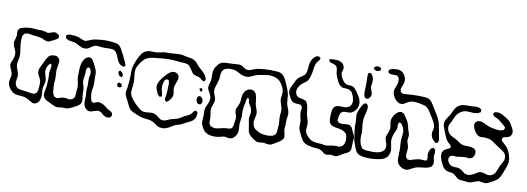

<svg xmlns="http://www.w3.org/2000/svg" viewBox="-60 -1091 4178 1522"><g transform="rotate(10 2028.5 -330.5)"><path d="M406 -521Q405 -522 404 -524.5Q403 -527 404 -529Q405 -531 407 -532Q409 -533 410 -534Q411 -535 414.5 -537.5Q418 -540 421 -541Q425 -543 438 -543Q474 -543 502 -535Q512 -533 525 -526Q534 -522 544 -518.5Q554 -515 563 -515Q564 -515 573 -518Q580 -520 599 -528Q603 -529 610.5 -532.5Q618 -536 624 -537Q632 -539 644 -540.5Q656 -542 663 -543Q697 -547 722 -547Q749 -547 768 -544Q773 -543 791.5 -541.5Q810 -540 823 -533Q843 -521 858 -489Q865 -477 877 -453L895 -415Q897 -411 900 -405Q903 -399 904 -394Q906 -388 908 -380L909 -374L902 -370L895 -365Q893 -365 887 -368Q871 -373 860 -385Q846 -400 835 -431L826 -453Q814 -474 804 -480Q796 -485 784 -487Q772 -489 764 -489Q750 -489 743 -488L722 -487Q713 -487 693 -489Q678 -492 662 -492Q652 -492 647 -491Q635 -488 615 -474Q602 -464 590 -459Q574 -455 565 -455Q553 -455 543 -459Q533 -463 516 -472Q497 -483 490 -485Q483 -488 473 -489.5Q463 -491 459 -492Q437 -494 427 -498Q422 -500 419 -502.5Q416 -505 413 -507L409 -509Q408 -511 407.5 -515Q407 -519 406 -521ZM872 25Q872 26 873 27.5Q874 29 873 30Q873 32 872 33Q871 34 870 35Q869 36 866 42Q863 48 860 49Q859 50 855 50Q842 53 838 52Q820 52 799 35Q796 32 791 27Q786 22 783 20L770 15Q768 15 765.5 14Q763 13 761 13H759L750 14Q737 17 727 21L708 27Q702 29 698 29H695Q683 29 677 26Q674 25 669 21Q664 17 661 15Q654 10 647 -5Q640 -22 640 -44L641 -66Q642 -73 642 -87Q642 -95 640 -111L639 -133Q639 -139 641 -155L642 -176L641 -211Q641 -236 647 -258Q648 -261 648 -268Q648 -283 642 -296Q639 -305 638 -306Q636 -307 634 -307.5Q632 -308 631 -309Q623 -312 621 -313L619 -314Q617 -313 616 -310.5Q615 -308 615 -306Q609 -296 608 -294V-291Q608 -278 606 -250Q605 -243 602.5 -228Q600 -213 600 -203Q600 -189 608 -163Q612 -152 613 -143Q615 -132 615 -110Q615 -88 617 -77Q618 -71 619.5 -63Q621 -55 621 -50Q621 -31 611 -15L603 -8Q592 2 576.5 9.5Q561 17 558 19Q524 38 503 38L477 37Q470 37 456 39Q439 42 426 41Q424 41 419.5 39.5Q415 38 413 37Q404 34 391 27.5Q378 21 370 17Q345 6 334 -1.5Q323 -9 316 -24Q312 -33 312 -45Q312 -57 319 -87Q322 -100 324 -125Q326 -157 326 -174L325 -196Q323 -210 323 -217Q324 -226 327 -238Q330 -250 331 -259Q332 -264 332 -275L333 -280Q331 -283 326 -286Q326 -287 324.5 -288.5Q323 -290 322 -290Q320 -290 320 -288L311 -280Q304 -273 300 -263Q291 -245 291 -224Q291 -211 299 -187Q307 -163 307 -149Q307 -137 301 -115Q294 -94 294 -79Q294 -71 296 -55L297 -31Q297 -20 296 -15Q295 -12 292.5 0.5Q290 13 283 22L276 30Q274 32 272 34Q270 36 268 38Q266 39 263 39.5Q260 40 258 41Q249 44 248 44H246Q233 44 219 34Q210 29 196 21Q182 13 171 9Q160 5 132 3Q110 2 94 -1.5Q78 -5 65 -15Q48 -28 36 -48Q24 -68 23 -88Q23 -96 25 -105.5Q27 -115 28 -119Q33 -136 33 -149Q33 -159 29.5 -169Q26 -179 21 -189Q16 -199 12.5 -209Q9 -219 9 -228Q9 -238 14.5 -250Q20 -262 21 -264Q33 -294 33 -313Q33 -333 20 -359Q18 -363 15.5 -369Q13 -375 11 -382Q7 -394 7 -403Q7 -413 11 -425Q15 -437 17 -445L20 -467Q20 -472 19 -477.5Q18 -483 18 -488Q18 -491 19 -494Q20 -497 20 -500Q21 -502 21 -504.5Q21 -507 22 -509Q24 -513 28 -515Q32 -522 36 -524Q38 -525 46 -528Q64 -534 82 -537Q108 -541 123 -541Q133 -541 151 -539Q169 -537 177 -537Q183 -537 191.5 -537.5Q200 -538 211 -537Q220 -536 238 -532Q248 -527 253 -527Q260 -526 268.5 -528Q277 -530 285 -533Q301 -540 312 -540Q327 -540 343 -526Q344 -525 346.5 -523Q349 -521 351 -519V-517L350 -508Q350 -501 349 -499Q348 -496 341 -493Q332 -486 312 -476Q287 -463 283 -462Q274 -459 273 -459Q257 -457 232 -470Q216 -477 212 -478Q201 -481 187 -482.5Q173 -484 167 -485Q160 -485 144 -487Q137 -488 123.5 -491Q110 -494 101 -493Q99 -493 90 -490Q81 -490 79 -488Q77 -486 76 -484.5Q75 -483 74 -482Q67 -475 65 -472Q63 -466 63 -461Q60 -451 60 -430Q60 -408 63 -387Q65 -369 67 -359Q73 -318 71 -299Q70 -290 66 -274Q65 -269 63 -258.5Q61 -248 61 -240Q61 -226 66 -211.5Q71 -197 72 -194Q73 -191 78 -177.5Q83 -164 83 -151Q83 -142 82 -136Q81 -130 80 -125Q75 -102 77 -86L81 -77Q84 -68 85 -67Q86 -65 88.5 -63Q91 -61 92 -59L100 -52Q102 -51 106 -49.5Q110 -48 112 -48Q125 -44 141.5 -42.5Q158 -41 165 -40Q181 -38 187 -36Q197 -34 215 -32Q218 -32 223 -31Q228 -30 231 -31Q234 -31 235.5 -32Q237 -33 239 -34Q241 -35 245.5 -37Q250 -39 251 -41Q252 -42 253.5 -44.5Q255 -47 255 -48Q256 -50 258 -53Q260 -56 261 -60L263 -78Q266 -98 266 -118Q266 -137 263 -146Q260 -154 252 -170Q237 -194 237 -212Q237 -226 242 -239Q247 -252 253 -263Q259 -274 261 -278L270 -298Q284 -328 295 -340Q297 -342 298.5 -344.5Q300 -347 303 -349Q314 -356 331 -358L345 -359Q362 -356 366 -353Q369 -352 372 -348.5Q375 -345 376 -343Q381 -341 382 -338L384 -330Q385 -327 386 -324Q387 -321 387 -316Q387 -312 385 -302L382 -279Q377 -257 377 -239Q377 -229 379 -209L380 -180Q380 -171 379 -160Q378 -149 377 -143V-132Q377 -115 378 -107Q379 -102 380.5 -81.5Q382 -61 390 -48Q391 -46 393 -42Q395 -38 397 -37Q398 -36 407 -33Q409 -32 412 -30.5Q415 -29 417 -29L425 -31Q437 -33 443 -35Q446 -36 450.5 -38Q455 -40 461 -41L482 -42Q491 -41 499.5 -39.5Q508 -38 517 -37H526Q528 -38 539 -43L546 -46Q548 -47 552 -55L559 -64Q560 -67 560 -75Q562 -85 562 -107Q563 -114 564 -124.5Q565 -135 565 -149Q564 -168 559 -188Q555 -203 554 -214Q552 -231 554 -248Q554 -253 554.5 -278Q555 -303 559.5 -325Q564 -347 573 -361Q585 -380 594 -385Q597 -387 605 -389Q607 -390 610 -391.5Q613 -393 615 -393Q619 -393 625 -390Q635 -387 636 -386Q638 -385 641.5 -380Q645 -375 646 -373Q656 -360 671 -328Q683 -304 686 -290Q688 -281 688 -263V-239L689 -193Q689 -174 687 -164Q683 -146 682 -138Q681 -133 681 -123Q681 -109 685 -83Q686 -72 691 -60L693 -52Q695 -50 699.5 -48Q704 -46 706 -45Q709 -42 711 -42Q715 -42 724 -48Q741 -56 754 -55Q758 -55 764 -53Q783 -48 796 -40L814 -27Q822 -19 831 -13Q834 -12 839 -9.5Q844 -7 851 -3Q865 5 867 9Q869 12 870 16.5Q871 21 872 25ZM900 -304Q903 -298 903 -296Q903 -294 900 -289.5Q897 -285 896 -283Q896 -281 895 -281Q893 -280 890 -283Q888 -284 882.5 -286Q877 -288 875 -290Q874 -292 867 -305Q864 -310 864 -314Q864 -320 867 -326Q869 -327 873 -328.5Q877 -330 879 -330Q880 -330 887 -323Q888 -322 890.5 -320.5Q893 -319 895 -316Q897 -313 898 -310Q899 -307 900 -304ZM909 -207 902 -203Q901 -202 897.5 -200Q894 -198 892 -198H891Q889 -198 885 -200Q881 -202 879 -203Q874 -205 874 -206Q871 -209 871 -219Q869 -223 869 -225L874 -228Q883 -237 885 -237Q888 -237 890 -235Q900 -231 906 -226L908 -213Q908 -212 909 -210Q910 -208 909 -207ZM903 -101 909 -100ZM914 -98Q913 -99 911.5 -99Q910 -99 909 -100Z M1537 -109V-105Q1537 -98 1536 -95Q1536 -80 1529.5 -66Q1523 -52 1512 -43Q1501 -34 1485 -26.5Q1469 -19 1461 -15Q1453 -11 1441 -4.5Q1429 2 1421 6Q1412 9 1399 12.5Q1386 16 1378 20Q1368 24 1348 37Q1337 44 1325 50Q1313 56 1302 58Q1290 60 1282 60Q1256 60 1239 49Q1233 46 1229 42.5Q1225 39 1221 36Q1202 22 1181 16Q1168 12 1140 10Q1122 8 1112 6Q1090 1 1050 -17Q1022 -28 1012 -37Q1000 -48 991 -68Q982 -88 978 -96L968 -115Q959 -131 954 -143Q949 -155 949 -167Q949 -176 951.5 -188.5Q954 -201 955 -207Q958 -226 959 -240Q960 -254 961 -263Q963 -297 963 -313V-343Q963 -381 989 -439Q1000 -465 1015 -487Q1042 -524 1088 -524L1125 -523Q1139 -523 1167 -529Q1182 -534 1196 -535Q1209 -536 1234 -536Q1243 -537 1260 -537Q1268 -537 1284 -539Q1316 -541 1332 -540Q1342 -539 1355 -535.5Q1368 -532 1375 -531Q1383 -530 1404 -526.5Q1425 -523 1439 -515Q1453 -507 1470 -486L1487 -467Q1499 -455 1506 -450Q1510 -446 1522.5 -434Q1535 -422 1543 -410Q1548 -401 1553 -388Q1553 -386 1554 -384Q1555 -382 1555 -381Q1555 -378 1553 -375Q1551 -372 1550 -370Q1549 -369 1548 -365.5Q1547 -362 1546 -361L1536 -365Q1534 -366 1531 -366.5Q1528 -367 1526 -368Q1522 -371 1518 -375.5Q1514 -380 1510 -383Q1502 -389 1482 -393Q1459 -399 1450 -406Q1447 -407 1445 -410.5Q1443 -414 1441 -416Q1435 -424 1427 -437Q1417 -452 1410.5 -460Q1404 -468 1393 -473Q1385 -477 1361 -479Q1339 -479 1318 -482Q1276 -487 1242 -487Q1220 -487 1191 -484.5Q1162 -482 1140 -479Q1136 -479 1119 -477Q1102 -475 1088 -471Q1074 -467 1063 -461Q1047 -453 1024 -424Q1008 -401 999.5 -383.5Q991 -366 991 -345Q991 -330 992 -319.5Q993 -309 994 -302Q997 -281 997 -261Q997 -240 994 -217Q993 -210 991.5 -196.5Q990 -183 991 -173Q994 -152 1015.5 -123.5Q1037 -95 1063 -73Q1089 -49 1105 -44Q1116 -41 1127 -41Q1135 -41 1151 -43Q1169 -45 1177 -45Q1186 -45 1191 -44Q1208 -42 1229 -26Q1233 -23 1244 -14Q1255 -5 1265 -3Q1267 -2 1269.5 -2.5Q1272 -3 1274 -2H1283Q1294 -2 1307.5 -8.5Q1321 -15 1328 -18Q1334 -21 1344 -23Q1354 -25 1359 -27Q1379 -31 1390 -35Q1402 -40 1417.5 -50Q1433 -60 1441 -65Q1448 -68 1461.5 -74Q1475 -80 1484 -87Q1489 -91 1494.5 -98.5Q1500 -106 1503 -109Q1509 -117 1511 -119Q1515 -123 1526 -121Q1536 -111 1537 -109ZM1318 -263Q1318 -256 1319 -250.5Q1320 -245 1321 -241Q1324 -231 1324 -219Q1324 -203 1314 -186Q1300 -163 1287 -156Q1286 -155 1282 -152.5Q1278 -150 1277 -150Q1274 -152 1272 -155Q1270 -158 1269 -159Q1263 -165 1263 -165L1264 -176Q1265 -189 1269 -210Q1272 -240 1272 -271Q1273 -278 1273 -291Q1273 -302 1270 -314Q1269 -316 1269 -318.5Q1269 -321 1268 -322Q1267 -323 1263 -324Q1259 -325 1258 -326Q1257 -326 1254 -327.5Q1251 -329 1250 -328Q1249 -328 1244 -323Q1242 -321 1239.5 -319.5Q1237 -318 1235 -315Q1234 -313 1231 -305Q1224 -287 1224 -262Q1224 -241 1230 -223Q1235 -206 1235 -194Q1235 -193 1235.5 -190Q1236 -187 1235 -186Q1234 -185 1231.5 -184.5Q1229 -184 1227 -184L1219 -181L1214 -185Q1204 -195 1204 -195Q1199 -202 1196 -209Q1181 -241 1181 -259Q1181 -278 1196 -306Q1213 -333 1237.5 -359Q1262 -385 1283 -393Q1293 -395 1301 -395Q1305 -395 1310 -393Q1315 -391 1318 -390L1326 -387Q1328 -385 1334 -376Q1335 -375 1336.5 -373Q1338 -371 1338 -369Q1340 -367 1339.5 -363Q1339 -359 1339 -358Q1340 -355 1340 -350Q1340 -340 1331 -318Q1318 -285 1318 -263ZM1543 -285Q1543 -284 1543.5 -282.5Q1544 -281 1543 -280Q1542 -279 1540.5 -279.5Q1539 -280 1538 -280Q1536 -281 1533 -280.5Q1530 -280 1528 -281Q1526 -282 1524.5 -286Q1523 -290 1522 -292L1518 -300Q1519 -301 1521 -301Q1523 -301 1524 -302Q1525 -303 1529 -305Q1533 -307 1534 -307Q1535 -307 1538 -303.5Q1541 -300 1543 -296ZM1521 -183 1517 -191Q1516 -195 1514.5 -197.5Q1513 -200 1512 -202Q1511 -206 1511.5 -209.5Q1512 -213 1512 -216Q1512 -217 1511.5 -219.5Q1511 -222 1512 -224Q1512 -226 1513.5 -228Q1515 -230 1516 -231Q1517 -233 1519 -235.5Q1521 -238 1523 -240Q1524 -241 1527 -240.5Q1530 -240 1531 -240Q1540 -240 1542 -239Q1544 -238 1546 -234Q1553 -227 1555 -223Q1557 -218 1558.5 -212.5Q1560 -207 1560 -203Q1560 -200 1558 -195.5Q1556 -191 1556 -190Q1555 -189 1554.5 -186Q1554 -183 1553 -182Q1552 -180 1546.5 -178.5Q1541 -177 1536 -177Q1533 -178 1528 -179.5Q1523 -181 1521 -183Z M2225 -4Q2214 5 2183 23Q2179 25 2168.5 31.5Q2158 38 2149 40Q2145 41 2137 41Q2131 41 2123.5 40Q2116 39 2112 38Q2102 35 2089 35Q2080 35 2066 37Q2052 39 2043 38Q2031 34 2014 23Q2011 21 1996.5 10.5Q1982 0 1973 -12Q1966 -22 1963 -34Q1960 -46 1958.5 -58Q1957 -70 1956 -75L1952 -99Q1946 -127 1946 -140Q1946 -149 1950 -163Q1951 -167 1952 -173Q1953 -179 1953 -187Q1953 -203 1944 -225Q1941 -231 1932 -244Q1923 -257 1922 -269Q1922 -282 1920 -286Q1920 -286 1915 -291L1909 -296Q1908 -296 1908 -293L1902 -281Q1899 -273 1897 -256L1891 -228Q1890 -222 1888 -206Q1886 -190 1886 -176L1887 -139Q1887 -137 1884 -110Q1880 -86 1880 -73Q1880 -65 1882 -51L1883 -28Q1883 -1 1865 22.5Q1847 46 1820 47Q1811 47 1800 44Q1796 43 1791.5 42Q1787 41 1780 41Q1773 41 1762.5 44Q1752 47 1747 48Q1726 54 1704 54Q1694 54 1676 52Q1646 48 1626 33Q1609 19 1597 -5Q1585 -29 1585 -50Q1585 -58 1587 -74L1588 -96L1587 -128Q1587 -142 1590 -155Q1594 -168 1602 -184Q1603 -187 1610 -203.5Q1617 -220 1617 -237Q1617 -252 1603 -280Q1601 -283 1596 -291Q1591 -299 1588 -307.5Q1585 -316 1585 -324Q1585 -339 1592 -358Q1593 -362 1595 -368Q1597 -374 1598 -382Q1599 -388 1599 -400Q1599 -407 1598.5 -421.5Q1598 -436 1599 -447Q1602 -477 1625 -505Q1639 -525 1658 -532Q1670 -537 1697 -537Q1711 -537 1718 -538Q1738 -538 1749 -539Q1755 -540 1767.5 -541Q1780 -542 1789 -542Q1804 -542 1815 -538Q1823 -535 1834.5 -526.5Q1846 -518 1852 -515L1866 -512L1874 -511Q1875 -511 1887 -514Q1894 -516 1915 -524Q1929 -530 1937 -532Q1952 -536 1971 -537.5Q1990 -539 1996 -540Q2030 -542 2047 -542Q2068 -542 2078 -541Q2081 -541 2094.5 -540.5Q2108 -540 2119 -537.5Q2130 -535 2138 -531Q2154 -521 2165 -503Q2176 -485 2184 -466Q2192 -447 2196 -439Q2214 -395 2218 -371Q2220 -351 2220 -342Q2222 -318 2224 -305Q2227 -289 2235 -271Q2246 -244 2247 -224Q2247 -211 2244 -197Q2243 -192 2242 -185Q2241 -178 2241 -168V-147Q2241 -133 2240 -126Q2238 -106 2238 -94Q2239 -88 2243 -71Q2248 -49 2248 -42V-35Q2248 -30 2244.5 -25Q2241 -20 2239 -17ZM2187 -151Q2186 -157 2185 -168Q2184 -179 2184 -188Q2184 -197 2186 -215Q2188 -231 2188 -240Q2188 -247 2186 -259Q2183 -271 2178 -287Q2168 -313 2168 -328Q2168 -342 2171 -355Q2173 -373 2173 -382Q2173 -403 2163 -425Q2153 -447 2137 -465Q2121 -483 2096 -491.5Q2071 -500 2046 -500Q2035 -500 2019.5 -497Q2004 -494 1995 -493Q1990 -492 1972 -489.5Q1954 -487 1939 -481Q1926 -476 1917 -471Q1901 -464 1891.5 -460.5Q1882 -457 1870 -457Q1849 -457 1828 -465Q1819 -469 1808 -475.5Q1797 -482 1790 -485Q1767 -496 1737 -496Q1723 -496 1717 -495Q1694 -490 1687 -485L1679 -478Q1678 -476 1675.5 -474Q1673 -472 1672 -470Q1671 -468 1668 -460Q1663 -447 1662.5 -430.5Q1662 -414 1661 -405Q1660 -395 1656 -384Q1654 -375 1648 -357Q1643 -344 1639.5 -331Q1636 -318 1636 -307Q1636 -293 1646 -267Q1656 -243 1656 -229Q1656 -219 1647 -194Q1641 -180 1639 -172Q1636 -162 1636 -151Q1636 -140 1640 -116Q1644 -96 1644 -85Q1644 -80 1643.5 -71.5Q1643 -63 1644 -52V-45Q1644 -41 1647 -37.5Q1650 -34 1651 -32Q1653 -26 1657 -23Q1659 -21 1663.5 -19.5Q1668 -18 1670 -17Q1683 -12 1696 -12Q1712 -12 1742 -20Q1756 -24 1763 -25L1784 -27Q1804 -27 1813 -30Q1816 -31 1819.5 -32Q1823 -33 1825 -35Q1826 -35 1828 -40L1835 -54Q1836 -59 1837 -67Q1838 -75 1838 -79Q1844 -105 1844 -120Q1844 -130 1838 -148Q1831 -166 1831 -178Q1831 -192 1838 -206Q1845 -220 1847 -223Q1857 -245 1858 -268Q1858 -273 1859 -286Q1860 -299 1862 -309Q1867 -328 1879 -342.5Q1891 -357 1908 -361Q1920 -364 1922 -364Q1926 -364 1929 -363Q1932 -362 1934 -361Q1939 -361 1945 -359Q1945 -359 1953 -351L1961 -342Q1963 -340 1964 -337.5Q1965 -335 1966 -333Q1972 -317 1976 -285Q1977 -260 1985 -236Q1987 -231 1993 -215Q1999 -199 1999 -184Q1999 -176 1997 -165.5Q1995 -155 1994 -151Q1988 -129 1988 -116Q1988 -88 2003 -68Q2011 -57 2032 -46Q2057 -31 2094 -28Q2102 -27 2117 -27Q2128 -27 2133 -28Q2158 -32 2166 -39Q2166 -39 2173 -46Q2174 -48 2176.5 -50Q2179 -52 2180 -54Q2181 -56 2181 -58.5Q2181 -61 2182 -63Q2182 -66 2183.5 -73Q2185 -80 2185 -88Q2189 -130 2187 -151Z M2787 -37Q2787 -29 2785 -26Q2785 -26 2776 -14Q2774 -9 2771 -8Q2769 -6 2761 -3Q2754 1 2743.5 5.5Q2733 10 2727 14Q2722 17 2709.5 25.5Q2697 34 2685 38Q2676 41 2674 41H2672L2664 40Q2642 36 2630 36Q2625 36 2618.5 38Q2612 40 2608 41L2595 40Q2593 39 2591 39.5Q2589 40 2587 39Q2583 37 2578 33Q2574 30 2566 23.5Q2558 17 2552 14Q2542 9 2531 7Q2523 5 2510 4.5Q2497 4 2488 3Q2444 -3 2424 -14Q2405 -24 2394.5 -40Q2384 -56 2370 -86Q2357 -112 2354 -125Q2352 -132 2352 -146Q2352 -154 2352.5 -167.5Q2353 -181 2352 -190Q2351 -197 2347 -211Q2343 -225 2342 -232Q2341 -238 2341 -250V-256Q2341 -266 2343 -282Q2343 -284 2344 -288.5Q2345 -293 2344 -295Q2344 -298 2339 -303Q2338 -304 2336 -307.5Q2334 -311 2332 -312Q2330 -314 2319 -314Q2312 -315 2299 -315.5Q2286 -316 2279 -318Q2277 -319 2273.5 -319.5Q2270 -320 2269 -321Q2266 -322 2264 -324.5Q2262 -327 2260 -328Q2252 -335 2245.5 -346Q2239 -357 2234 -368Q2225 -386 2224 -393Q2223 -397 2223 -405Q2223 -418 2228 -430.5Q2233 -443 2240 -455.5Q2247 -468 2250 -475Q2251 -478 2257 -491Q2263 -504 2272 -514Q2280 -524 2298 -534Q2301 -536 2309 -541.5Q2317 -547 2323 -553Q2328 -559 2333 -572Q2338 -587 2340 -617L2342 -640Q2347 -671 2363 -691Q2370 -701 2381 -708Q2383 -709 2384 -710.5Q2385 -712 2387 -713Q2391 -714 2399 -714Q2400 -714 2403.5 -715Q2407 -716 2408 -715Q2410 -715 2412.5 -712.5Q2415 -710 2416 -709Q2417 -708 2419 -707Q2421 -706 2422 -704V-703Q2422 -701 2420.5 -697Q2419 -693 2418 -691Q2415 -684 2409.5 -678Q2404 -672 2401 -668Q2392 -655 2389 -644Q2385 -630 2381 -600Q2380 -594 2377.5 -578Q2375 -562 2371 -550Q2366 -532 2359 -520Q2352 -507 2340.5 -498.5Q2329 -490 2327 -489L2311 -477Q2299 -466 2289.5 -450.5Q2280 -435 2278 -420L2279 -401Q2279 -398 2281 -394.5Q2283 -391 2284 -389Q2285 -387 2286 -384Q2287 -381 2289 -379Q2298 -370 2306 -367L2316 -365Q2323 -363 2336 -360.5Q2349 -358 2358 -353Q2359 -353 2362.5 -351.5Q2366 -350 2367 -348Q2375 -342 2382 -321Q2385 -311 2386.5 -298Q2388 -285 2389 -280Q2391 -256 2394 -244L2400 -222Q2411 -193 2411 -171L2410 -150Q2407 -131 2409 -117Q2413 -95 2434.5 -72.5Q2456 -50 2479 -43Q2492 -39 2511 -38Q2530 -37 2538 -36Q2545 -36 2550 -35Q2555 -34 2559 -33Q2563 -32 2571.5 -31Q2580 -30 2587 -30Q2596 -30 2614 -34Q2630 -38 2638 -38Q2645 -39 2660 -39H2681Q2683 -39 2687.5 -38.5Q2692 -38 2695 -39L2702 -43Q2713 -49 2715 -50Q2715 -50 2721 -59Q2727 -68 2727 -68Q2728 -70 2728.5 -73.5Q2729 -77 2730 -79Q2733 -91 2733 -105Q2733 -114 2732 -119Q2730 -140 2721 -152Q2720 -154 2712 -159Q2700 -169 2686 -173.5Q2672 -178 2656.5 -180.5Q2641 -183 2634 -184Q2612 -188 2600 -195L2593 -203Q2591 -205 2589 -207Q2587 -209 2586 -211Q2585 -213 2582 -221Q2577 -238 2579 -272Q2580 -276 2580 -284Q2580 -337 2609 -350Q2612 -351 2616 -352Q2620 -353 2622 -353Q2629 -355 2644 -355L2671 -354Q2686 -354 2697 -358L2708 -363L2716 -367L2725 -378Q2731 -387 2732 -395Q2734 -403 2734 -416Q2730 -438 2727 -449Q2716 -478 2706 -487Q2703 -490 2700.5 -491Q2698 -492 2696 -493Q2688 -498 2686 -499Q2679 -502 2664 -502Q2648 -502 2641 -503Q2620 -507 2605 -526Q2597 -535 2589 -553Q2573 -586 2568 -608Q2567 -614 2566 -628Q2565 -642 2561 -652Q2559 -655 2558.5 -658Q2558 -661 2556 -664Q2554 -666 2546 -669L2537 -675Q2532 -677 2526 -678Q2520 -679 2515 -681Q2511 -682 2508 -684Q2505 -686 2503 -687L2496 -691Q2494 -695 2494 -702Q2494 -703 2493 -704.5Q2492 -706 2493 -707Q2494 -708 2496 -708.5Q2498 -709 2500 -709Q2512 -712 2522 -712Q2544 -713 2560 -711Q2576 -709 2589 -701L2599 -695Q2606 -688 2611 -677.5Q2616 -667 2616 -657Q2616 -650 2612 -636Q2607 -624 2607 -614L2611 -601Q2616 -578 2635 -555Q2649 -537 2670 -533Q2676 -532 2691 -531.5Q2706 -531 2714 -527Q2728 -521 2741 -502Q2770 -464 2782 -434Q2788 -419 2788 -402Q2788 -369 2767 -345Q2751 -328 2739 -323Q2728 -318 2711 -318.5Q2694 -319 2684 -318Q2677 -318 2674 -317Q2672 -317 2664 -311Q2662 -310 2659 -308.5Q2656 -307 2654 -305L2651 -297Q2646 -286 2643 -269L2641 -251L2640 -243Q2641 -239 2645 -235Q2649 -231 2650 -229L2653 -225Q2655 -224 2660 -223.5Q2665 -223 2667 -222Q2672 -221 2681 -221Q2691 -221 2706.5 -223Q2722 -225 2732 -223Q2740 -223 2743 -221Q2745 -220 2746 -218.5Q2747 -217 2749 -216Q2751 -214 2754 -212Q2757 -210 2760 -206Q2763 -202 2766 -194Q2769 -186 2770 -183Q2773 -177 2779 -165.5Q2785 -154 2789 -144.5Q2793 -135 2793 -125Q2793 -119 2791 -109Q2789 -87 2789 -75Q2789 -71 2789 -59Q2789 -47 2787 -37Z M2973 -686Q2969 -688 2969 -690Q2968 -691 2972 -698Q2973 -700 2973.5 -703.5Q2974 -707 2975 -709Q2976 -710 2977.5 -710Q2979 -710 2980 -711Q2983 -712 2987.5 -714.5Q2992 -717 2995 -718Q3004 -721 3026 -721L3038 -722Q3053 -722 3062 -718Q3080 -712 3095 -692Q3111 -667 3111 -643Q3111 -629 3101 -605Q3094 -590 3092 -578Q3092 -577 3091 -574Q3090 -571 3091 -570Q3091 -567 3093 -561Q3094 -559 3094.5 -555Q3095 -551 3096 -549Q3098 -547 3107 -544L3114 -539H3119Q3127 -539 3141 -541L3163 -542Q3193 -545 3238 -545Q3266 -545 3276 -544Q3295 -543 3307.5 -541Q3320 -539 3330 -532Q3340 -525 3348 -514.5Q3356 -504 3363 -491.5Q3370 -479 3375 -472L3388 -451Q3412 -413 3417 -402Q3432 -375 3440 -334Q3448 -293 3449 -288Q3451 -273 3453.5 -261Q3456 -249 3458 -241Q3460 -226 3459 -222L3456 -210Q3456 -206 3455 -205Q3454 -204 3452 -204Q3450 -204 3449 -204Q3438 -200 3436 -201Q3434 -202 3430 -206Q3405 -225 3397 -252Q3395 -264 3395 -274Q3395 -281 3399 -297Q3403 -311 3403 -319Q3403 -338 3387 -368Q3377 -387 3353 -423Q3349 -429 3344 -437Q3339 -445 3333 -453Q3317 -469 3317 -469Q3300 -480 3263 -486Q3233 -492 3214 -492Q3201 -492 3187 -489Q3174 -486 3161 -478Q3148 -470 3144 -468Q3141 -467 3138 -464.5Q3135 -462 3130 -460Q3114 -457 3107 -458Q3100 -458 3087 -466Q3067 -478 3053.5 -501.5Q3040 -525 3040 -547Q3040 -557 3044 -567.5Q3048 -578 3049 -581Q3055 -595 3057 -602Q3062 -619 3062 -634Q3063 -637 3063 -645Q3062 -649 3058 -657L3056 -665Q3054 -667 3051 -668Q3048 -669 3046 -670Q3044 -671 3041.5 -672.5Q3039 -674 3037 -675H3032Q3027 -675 3011.5 -674.5Q2996 -674 2981 -679ZM2868 -717Q2870 -718 2874 -718Q2877 -718 2881.5 -718.5Q2886 -719 2889 -718Q2894 -717 2897.5 -715Q2901 -713 2904 -712Q2905 -711 2906.5 -710.5Q2908 -710 2909 -709Q2910 -708 2909.5 -705Q2909 -702 2909 -701Q2909 -700 2909.5 -696.5Q2910 -693 2909 -692Q2908 -691 2904 -689.5Q2900 -688 2899 -687Q2895 -683 2892 -683Q2887 -682 2881 -682Q2875 -682 2870 -683Q2870 -683 2861 -689Q2853 -693 2852 -695V-696Q2852 -702 2855 -706Q2857 -708 2861 -712Q2865 -716 2868 -717ZM2855 -457Q2853 -455 2848.5 -453.5Q2844 -452 2843 -452Q2837 -449 2835 -449L2829 -454Q2828 -455 2824.5 -457Q2821 -459 2820 -461Q2819 -462 2819 -463.5Q2819 -465 2818 -466L2814 -481Q2812 -495 2812 -507Q2812 -519 2814 -545Q2816 -585 2814 -599Q2813 -607 2813 -623Q2813 -636 2815 -642Q2815 -652 2818 -655Q2820 -656 2829 -656Q2830 -657 2832.5 -657.5Q2835 -658 2837 -657L2842 -651Q2853 -638 2858 -621Q2861 -611 2861 -599Q2861 -593 2859 -577Q2858 -572 2856.5 -565Q2855 -558 2855 -554Q2855 -543 2861 -528Q2867 -513 2869 -503Q2871 -497 2871 -493V-491Q2871 -484 2866 -472Q2864 -470 2861 -464.5Q2858 -459 2855 -457ZM3444 -76Q3445 -71 3446.5 -65.5Q3448 -60 3449 -55Q3450 -50 3450 -41V-36Q3450 -33 3447 -28Q3444 -23 3443 -20Q3443 -19 3442 -17Q3441 -15 3439 -12Q3439 -12 3430 -6Q3412 5 3373 9Q3367 9 3353 11Q3322 15 3310 21Q3307 22 3285 33Q3270 41 3261.5 45Q3253 49 3242 49Q3228 49 3213.5 43Q3199 37 3189 28Q3172 13 3167 -9Q3165 -21 3165.5 -37Q3166 -53 3166 -60V-81Q3166 -88 3166.5 -98.5Q3167 -109 3166 -123Q3165 -132 3164 -144.5Q3163 -157 3163 -174Q3163 -182 3164.5 -191.5Q3166 -201 3166 -206Q3169 -223 3169 -238Q3169 -270 3145 -301Q3143 -303 3142 -304.5Q3141 -306 3140 -307Q3138 -308 3134.5 -308.5Q3131 -309 3129 -310Q3128 -310 3126 -311Q3124 -312 3123 -311V-308Q3122 -306 3119 -298Q3117 -292 3117.5 -285Q3118 -278 3118 -275Q3118 -262 3114 -250Q3112 -243 3106 -231Q3100 -219 3097 -211Q3087 -184 3087 -162Q3087 -149 3093 -121Q3099 -93 3099 -79Q3099 -58 3085 -33Q3079 -24 3070 -17Q3061 -9 3043 -2Q3022 4 2999 7Q2979 11 2948 11Q2920 11 2897 8Q2860 4 2843 -11Q2833 -20 2827 -32.5Q2821 -45 2816.5 -57Q2812 -69 2810 -74Q2808 -81 2804.5 -90.5Q2801 -100 2798 -112Q2794 -132 2790 -168Q2789 -177 2787 -190.5Q2785 -204 2784 -223L2785 -256Q2785 -263 2783 -277Q2781 -297 2781 -306Q2781 -318 2784 -330Q2788 -346 2797 -364Q2806 -382 2809 -387Q2812 -393 2820 -403Q2823 -409 2825 -410Q2828 -412 2839 -412Q2841 -414 2844 -413Q2845 -413 2846.5 -411.5Q2848 -410 2848 -409Q2850 -407 2853 -403.5Q2856 -400 2857 -397Q2858 -395 2858 -389Q2859 -386 2859 -379Q2859 -365 2850 -331L2845 -311Q2840 -283 2840 -256Q2840 -244 2844 -218Q2844 -212 2845.5 -200.5Q2847 -189 2847 -180Q2847 -165 2846 -158L2845 -136Q2847 -107 2855 -85Q2861 -72 2869 -61Q2871 -56 2874 -55Q2875 -54 2884 -51Q2897 -46 2916 -46Q2944 -44 2961 -44Q2992 -44 3013 -52Q3046 -63 3054 -89Q3055 -92 3055 -100L3056 -110Q3056 -121 3048 -141Q3040 -163 3040 -174Q3040 -185 3045.5 -197.5Q3051 -210 3053 -215Q3063 -239 3063 -253Q3063 -263 3059 -281Q3058 -287 3057 -293.5Q3056 -300 3056 -308Q3056 -339 3082 -370Q3098 -386 3107 -391Q3110 -392 3115 -393Q3120 -394 3123 -394L3129 -395Q3132 -395 3139 -390Q3146 -388 3149 -385Q3151 -383 3157 -375Q3165 -364 3179 -342Q3191 -322 3194 -310Q3197 -303 3198 -297.5Q3199 -292 3200 -289Q3201 -281 3205 -267Q3207 -261 3212.5 -247Q3218 -233 3218 -221Q3218 -215 3216 -202.5Q3214 -190 3214 -183Q3214 -174 3217 -164.5Q3220 -155 3221 -152Q3222 -149 3225 -138.5Q3228 -128 3228 -119Q3228 -111 3226 -95Q3226 -91 3224.5 -82.5Q3223 -74 3224 -67Q3225 -64 3224.5 -60Q3224 -56 3225 -53L3230 -46Q3231 -44 3233.5 -39.5Q3236 -35 3237 -34Q3239 -33 3246 -33Q3254 -31 3260 -31Q3262 -31 3276 -37Q3292 -42 3309.5 -46.5Q3327 -51 3343 -51Q3351 -51 3360 -50Q3369 -49 3377 -49Q3387 -49 3389 -50Q3390 -52 3390.5 -54Q3391 -56 3392 -58Q3393 -60 3394.5 -63Q3396 -66 3396 -69V-71Q3396 -74 3393.5 -81.5Q3391 -89 3391 -94Q3391 -118 3403 -140Q3404 -142 3406 -146Q3408 -150 3410 -152Q3414 -155 3423 -157Q3426 -160 3428 -160Q3428 -160 3432 -156Q3434 -154 3438.5 -151Q3443 -148 3444 -146V-141Q3444 -132 3445 -128Q3445 -121 3443.5 -111.5Q3442 -102 3442 -95Q3442 -90 3444 -76Z M4009 -70Q4003 -54 3995.5 -37.5Q3988 -21 3979 -10Q3963 8 3923 28Q3921 29 3909 35.5Q3897 42 3887 44Q3883 45 3875 45Q3867 45 3837 40L3826 39Q3820 39 3810 43Q3804 45 3799.5 47Q3795 49 3791 50Q3767 61 3751 61Q3740 61 3732 60Q3724 59 3718 58Q3711 57 3698 56.5Q3685 56 3674.5 53.5Q3664 51 3656 46Q3652 44 3640 32Q3630 22 3624 18Q3615 12 3601.5 10Q3588 8 3582 7Q3558 4 3543 -10Q3537 -15 3531 -24.5Q3525 -34 3523 -37Q3519 -44 3513 -58Q3504 -78 3500 -93Q3496 -108 3497 -123Q3498 -126 3497.5 -129Q3497 -132 3498 -134Q3499 -136 3504 -144Q3508 -152 3509 -153Q3514 -159 3521.5 -162.5Q3529 -166 3532 -167Q3546 -173 3552 -178Q3553 -179 3557.5 -182.5Q3562 -186 3563 -188L3559 -195Q3556 -203 3555 -205Q3550 -210 3544 -213Q3527 -230 3524 -235Q3516 -246 3503 -276Q3501 -283 3495 -297Q3488 -313 3484 -326Q3483 -329 3479 -340Q3475 -351 3475 -362Q3475 -377 3481.5 -390.5Q3488 -404 3497 -417Q3506 -430 3511 -438Q3517 -447 3525 -465Q3532 -484 3541 -497Q3560 -525 3595 -533Q3609 -536 3626 -536Q3643 -536 3648 -536Q3658 -536 3668 -537Q3678 -538 3689 -538L3706 -539Q3717 -539 3728 -536Q3730 -535 3738 -530Q3739 -530 3743 -528Q3747 -526 3748 -524Q3749 -523 3748.5 -520Q3748 -517 3748 -516Q3748 -514 3748.5 -509.5Q3749 -505 3748 -504Q3747 -502 3745 -501Q3743 -500 3741 -500Q3733 -494 3724 -491Q3702 -487 3690 -487Q3681 -487 3665 -489L3639 -490Q3613 -490 3588.5 -474Q3564 -458 3552 -433Q3548 -426 3543 -414Q3538 -402 3535 -394Q3532 -388 3525 -376.5Q3518 -365 3516 -356Q3514 -346 3514 -341Q3514 -323 3523 -306.5Q3532 -290 3547 -280Q3555 -274 3573 -266Q3594 -256 3596 -254L3615 -242Q3628 -231 3638 -227Q3649 -222 3667 -220Q3674 -219 3689 -219Q3693 -219 3707.5 -218Q3722 -217 3732 -214Q3743 -211 3745 -210Q3748 -208 3756 -198Q3759 -195 3759 -194Q3761 -191 3761 -181Q3764 -162 3750 -143L3744 -135Q3743 -134 3740 -133Q3737 -132 3736 -132Q3734 -131 3730.5 -129Q3727 -127 3724 -127H3720Q3715 -127 3712 -128Q3696 -130 3685 -130Q3673 -130 3651 -126Q3627 -122 3615 -122Q3597 -125 3593 -124Q3589 -124 3581 -122Q3579 -121 3576.5 -121Q3574 -121 3572 -120L3569 -116Q3567 -114 3563.5 -110Q3560 -106 3559 -103Q3558 -101 3558.5 -97.5Q3559 -94 3559 -92V-84Q3559 -78 3564 -71Q3572 -56 3586 -47Q3600 -38 3618 -38H3633Q3643 -38 3648 -37Q3651 -36 3662 -32Q3671 -29 3686 -16Q3698 -6 3705 -2Q3721 3 3725 4Q3750 7 3785 -14Q3800 -24 3810 -29.5Q3820 -35 3832 -35Q3844 -35 3864 -29Q3883 -22 3896 -22Q3901 -22 3909 -24Q3919 -26 3928.5 -33Q3938 -40 3944 -48Q3947 -52 3948 -55Q3949 -58 3950 -60L3961 -86Q3969 -106 3971 -111Q3977 -123 3981 -129Q3987 -139 3992.5 -151Q3998 -163 3999 -173L3998 -184Q3998 -191 3997 -195Q3992 -213 3977.5 -225Q3963 -237 3939 -251L3899 -278Q3873 -297 3860 -302Q3846 -308 3815 -310L3788 -309Q3776 -309 3770 -311Q3741 -320 3722 -362Q3715 -377 3714 -389Q3714 -390 3713 -392.5Q3712 -395 3713 -397Q3713 -400 3715 -405Q3717 -410 3718 -412L3720 -418Q3722 -420 3732 -425Q3733 -428 3738 -430Q3739 -431 3742 -430.5Q3745 -430 3746 -430Q3756 -432 3760 -431Q3763 -431 3767.5 -429.5Q3772 -428 3775 -427Q3784 -424 3800 -416Q3807 -412 3821 -406Q3849 -394 3902 -388L3915 -387Q3927 -387 3942 -392Q3943 -393 3947 -394Q3951 -395 3952 -396Q3953 -398 3953.5 -400Q3954 -402 3955 -404Q3955 -406 3957 -409.5Q3959 -413 3958 -415Q3958 -416 3953 -421Q3947 -429 3939 -435L3918 -453Q3904 -465 3896 -470Q3882 -478 3870 -484Q3861 -486 3857 -489Q3857 -489 3848 -501Q3845 -504 3845 -505Q3845 -506 3848 -509Q3849 -511 3852 -516Q3855 -521 3858 -522Q3860 -523 3864.5 -523Q3869 -523 3872 -524Q3898 -527 3926 -509Q3932 -506 3949 -496Q3966 -486 3978 -476Q3989 -466 3998 -450Q4007 -434 4009 -430Q4011 -425 4016 -416.5Q4021 -408 4022 -401Q4024 -387 4023 -378Q4022 -375 4020 -371.5Q4018 -368 4017 -365Q4015 -362 4014 -360Q4013 -358 4013 -357L3995 -346Q3989 -344 3979.5 -342.5Q3970 -341 3963 -339Q3962 -338 3958 -337Q3954 -336 3953 -335Q3952 -334 3951.5 -329Q3951 -324 3950 -322L3949 -314Q3950 -311 3954 -307.5Q3958 -304 3959 -302L3977 -285Q3980 -282 3986 -277Q3992 -272 3995 -267Q4014 -245 4025 -210.5Q4036 -176 4034 -150Q4030 -125 4020.5 -99.5Q4011 -74 4009 -70Z"/></g></svg>

Font: Rubik-Burned
Style: Regular
Weight: 400
Designer: NaN (generative design), Hubert & Fischer (Rubik source font outlines)
Foundry: NaN, Hubert & Fischer
Version: Version 1.000